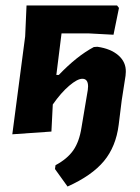

<svg xmlns="http://www.w3.org/2000/svg" viewBox="-20 -487 512 702"><path d="M25 4 72 -354 77 -467H408L415 -458L395 -360L302 -365H205L186 -213H195Q261 -282 323 -315L336 -316Q385 -309 413 -284.5Q441 -260 440 -224L439 -210L425 -120L414 -31Q404 49 360 102Q316 155 227 195L181 131L183 117Q226 94 248 62.5Q270 31 278 -21L301 -158L302 -171Q302 -199 281 -199Q263 -199 233 -173.5Q203 -148 173 -105L168 -6Z"/></svg>

Font: Alegreya Sans SC ExtraBold
Style: Italic
Weight: 800
Italic angle: -7°
Designer: Juan Pablo del Peral
Foundry: Huerta Tipografica
Version: Version 2.007